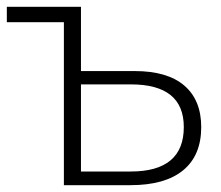

<svg xmlns="http://www.w3.org/2000/svg" viewBox="-21 -542 646 562"><path d="M373 -334Q469 -334 518.5 -291.5Q568 -249 568 -170Q568 -87 515 -43.5Q462 0 361 0H166V-477H-1V-522H216V-334ZM362 -40Q439 -40 478 -72.5Q517 -105 517 -170Q517 -295 362 -295H216V-40Z"/></svg>

Font: MOST Montserrat Light
Style: Regular
Weight: 300
Designer: Julieta Ulanovsky
Foundry: Julieta Ulanovsky
Version: Version 8.000;March 11, 2024;FontCreator 15.0.0.2926 64-bit